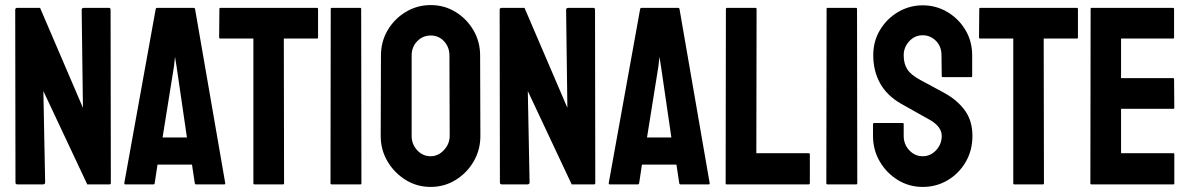

<svg xmlns="http://www.w3.org/2000/svg" viewBox="-20 -727 4699 757"><path d="M49 0Q41 0 41 -7L40 -688Q40 -696 48 -696H138L307 -302L302 -688Q302 -696 311 -696H410Q416 -696 416 -688L417 -6Q417 0 412 0H324L151 -368L158 -8Q158 0 149 0Z M470 -5 594 -692Q595 -696 599 -696H744Q748 -696 749 -692L868 -5Q869 0 864 0H753Q749 0 748 -5L737 -78H601L590 -5Q589 0 585 0H474Q470 0 470 -5ZM621 -185H717L676 -466L670 -503L666 -466Z M983 0Q979 0 979 -5V-575H849Q844 -575 844 -580L845 -692Q845 -696 849 -696H1229Q1234 -696 1234 -692V-580Q1234 -575 1230 -575H1099L1100 -5Q1100 0 1096 0Z M1288 0Q1283 0 1283 -5L1284 -692Q1284 -696 1288 -696H1400Q1404 -696 1404 -692L1405 -5Q1405 0 1401 0Z M1678 10Q1624 10 1579.5 -17.5Q1535 -45 1508 -90.5Q1481 -136 1481 -191L1482 -508Q1482 -563 1508.5 -608Q1535 -653 1580 -680Q1625 -707 1678 -707Q1732 -707 1776 -680Q1820 -653 1846.5 -608Q1873 -563 1873 -508L1874 -191Q1874 -136 1847.5 -90.5Q1821 -45 1776.5 -17.5Q1732 10 1678 10ZM1678 -111Q1708 -111 1730.5 -135.5Q1753 -160 1753 -191L1752 -508Q1752 -541 1731 -564Q1710 -587 1678 -587Q1647 -587 1625 -564.5Q1603 -542 1603 -508V-191Q1603 -158 1625 -134.5Q1647 -111 1678 -111Z M1959 0Q1951 0 1951 -7L1950 -688Q1950 -696 1958 -696H2048L2217 -302L2212 -688Q2212 -696 2221 -696H2320Q2326 -696 2326 -688L2327 -6Q2327 0 2322 0H2234L2061 -368L2068 -8Q2068 0 2059 0Z M2380 -5 2504 -692Q2505 -696 2509 -696H2654Q2658 -696 2659 -692L2778 -5Q2779 0 2774 0H2663Q2659 0 2658 -5L2647 -78H2511L2500 -5Q2499 0 2495 0H2384Q2380 0 2380 -5ZM2531 -185H2627L2586 -466L2580 -503L2576 -466Z M2845 0Q2841 0 2841 -5L2842 -691Q2842 -696 2847 -696H2958Q2963 -696 2963 -691L2962 -123H3168Q3173 -123 3173 -118V-5Q3173 0 3168 0Z M3243 0Q3238 0 3238 -5L3239 -692Q3239 -696 3243 -696H3355Q3359 -696 3359 -692L3360 -5Q3360 0 3356 0Z M3618 10Q3564 10 3519.5 -17.5Q3475 -45 3448.5 -90.5Q3422 -136 3422 -191V-237Q3422 -242 3427 -242H3539Q3543 -242 3543 -237V-191Q3543 -158 3565 -134.5Q3587 -111 3618 -111Q3649 -111 3671 -135Q3693 -159 3693 -191Q3693 -228 3645 -255Q3629 -264 3595 -283Q3561 -302 3531 -319Q3476 -351 3449.5 -399.5Q3423 -448 3423 -509Q3423 -565 3450 -609.5Q3477 -654 3521.5 -680Q3566 -706 3618 -706Q3671 -706 3715.5 -679.5Q3760 -653 3786.5 -608.5Q3813 -564 3813 -509V-427Q3813 -423 3809 -423H3697Q3693 -423 3693 -427L3692 -509Q3692 -544 3670 -566Q3648 -588 3618 -588Q3587 -588 3565 -564.5Q3543 -541 3543 -509Q3543 -476 3557 -454Q3571 -432 3608 -412Q3613 -409 3627.5 -401.5Q3642 -394 3659 -384.5Q3676 -375 3689.5 -368Q3703 -361 3706 -359Q3756 -331 3785 -290.5Q3814 -250 3814 -191Q3814 -134 3787.5 -88.5Q3761 -43 3716.5 -16.5Q3672 10 3618 10Z M3979 0Q3975 0 3975 -5V-575H3845Q3840 -575 3840 -580L3841 -692Q3841 -696 3845 -696H4225Q4230 -696 4230 -692V-580Q4230 -575 4226 -575H4095L4096 -5Q4096 0 4092 0Z M4283 0Q4279 0 4279 -5L4280 -692Q4280 -696 4284 -696H4605Q4609 -696 4609 -691V-579Q4609 -575 4605 -575H4400V-419H4605Q4609 -419 4609 -415L4610 -302Q4610 -298 4606 -298H4400V-123H4606Q4610 -123 4610 -118V-4Q4610 0 4606 0Z"/></svg>

Font: Staatliches
Style: Regular
Weight: 400
Designer: Brian LaRossa & Erica Carras
Foundry: Type Brut Foundry
Version: Version 1.000; ttfautohint (v1.8.2) -l 8 -r 50 -G 200 -x 14 